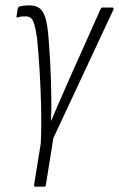

<svg xmlns="http://www.w3.org/2000/svg" viewBox="-20 -511 444 716"><path d="M112 185Q110 185 108 183.5Q106 182 107 179L132 24Q135 -37 133.5 -106Q132 -175 128 -243Q124 -311 118 -370Q113 -404 107.5 -421.5Q102 -439 94.5 -444.5Q87 -450 74 -450Q68 -450 61 -449.5Q54 -449 46 -446Q40 -444 42 -452L46 -478Q48 -486 53 -487Q61 -489 70.5 -490Q80 -491 89 -491Q112 -491 126.5 -481Q141 -471 149 -445.5Q157 -420 161 -370Q165 -320 167 -283.5Q169 -247 170 -212Q171 -174 171.5 -136.5Q172 -99 170 -61H171Q181 -85 191.5 -109Q202 -133 213.5 -159Q225 -185 237 -213L355 -477Q358 -483 363 -483H398Q402 -483 403 -481Q404 -479 403 -475L179 4L151 179Q150 185 145 185Z"/></svg>

Font: Sofia Sans Condensed Light
Style: Italic
Weight: 300
Italic angle: -9°
Version: Version 4.100